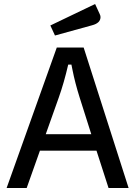

<svg xmlns="http://www.w3.org/2000/svg" viewBox="-20 -937 674 957"><path d="M397 -700 621 0H521L461 -186H179L113 0H13L263 -700ZM273 -451 208 -268H435L377 -451Q354 -524 341 -590L336 -615H320Q299 -524 273 -451ZM481 -852Q481 -822 439 -811L254 -760L231 -810L454 -917L477 -867Q481 -859 481 -852Z"/></svg>

Font: Voces
Style: Regular
Weight: 400
Designer: Ana Paula Megda, Pablo Ugerman
Foundry: Ana Paula Megda, Pablo Ugerman
Version: Version 1.003